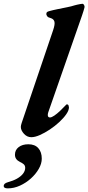

<svg xmlns="http://www.w3.org/2000/svg" viewBox="-99 -727 477 1037"><path d="M69.9 14Q47.1 14 30.3 -4.5Q13.5 -23 13.5 -41.5Q13.5 -49.1 17.9 -62.5L187.4 -562.5Q199 -596.2 194.9 -610.4Q190.9 -624.6 174.5 -629.4Q161.3 -632.7 157.2 -637.8Q153 -643 151.3 -649.2Q151.1 -655.3 152.9 -659.2Q154.7 -663.2 164.6 -666.3Q187.5 -672.6 213.9 -677.9Q240.2 -683.2 264.2 -688.1Q288.3 -692.9 302.6 -697.8Q308.5 -699.6 317.4 -701.6Q326.4 -703.6 334.7 -705.1Q343 -706.5 346.1 -706.5Q351.9 -706.5 355.4 -699.3Q358.9 -692.2 357.3 -686.6Q355.7 -679.8 352 -667.8Q348.4 -655.8 343.9 -643L161.6 -120.3Q160.2 -116.4 159.7 -112.6Q159.1 -108.8 159.1 -106.1Q159.1 -92.6 170.7 -92.6Q179.8 -92.6 194.5 -102.7Q209.3 -112.9 225.2 -127.9Q241.1 -143 253.9 -156.7Q255.8 -158.9 258.1 -161.1Q260.3 -163.3 261.9 -163.3Q269.2 -163.3 271.3 -156.9Q273.4 -150.5 273.4 -147Q273.4 -131.1 259.1 -110.3Q244.8 -89.6 221.2 -67.7Q197.5 -45.7 170.1 -27.5Q142.6 -9.3 116.3 2.4Q90 14 69.9 14ZM-56.9 290.4Q-79.1 290.4 -79.1 277.5Q-79.1 271 -73.8 265.8Q-68.5 260.6 -56.4 257.1Q-28.3 249.6 -7.3 237.9Q13.6 226.1 25.4 211Q37.1 195.8 37.1 179.5Q37.1 166.8 28.4 159.6Q19.8 152.4 8.8 147.6Q-4.5 141.1 -11.3 131.6Q-18.2 122.2 -18.2 108.3Q-18.2 83.1 1.7 67.7Q21.6 52.2 54.1 52.2Q89.4 52.2 108 73.3Q126.6 94.4 126.6 129.8Q126.6 156.7 110.4 185Q94.2 213.3 67.8 237Q41.4 260.7 8.9 275.6Q-23.6 290.4 -56.9 290.4Z"/></svg>

Font: EB Garamond
Style: Italic
Weight: 400
Italic angle: -17.2°
Designer: Georg Duffner and Octavio Pardo
Foundry: Georg Duffner
Version: Version 1.001